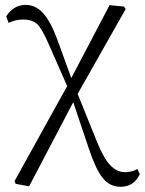

<svg xmlns="http://www.w3.org/2000/svg" viewBox="-20 -543 580 769"><path d="M530.3 133.8 540 154.3Q516.6 205.1 462.9 205.1Q418.9 205.1 390.6 168.9Q362.3 132.8 335 49.8L273.4 -133.8L96.7 203.1L43 193.4L38.1 182.6L249 -198.2L177.7 -360.4Q149.4 -426.8 129.4 -445.8Q109.4 -464.8 72.3 -464.8Q42 -464.8 14.6 -451.2L4.9 -477.5Q34.2 -523.4 83 -523.4Q122.1 -523.4 151.9 -491.2Q181.6 -459 208 -388.7L265.6 -230.5L418.9 -522.5L476.6 -516.6L483.4 -506.8L291 -167L368.2 24.4Q395.5 91.8 421.9 119.1Q448.2 146.5 480.5 146.5Q508.8 146.5 530.3 133.8Z"/></svg>

Font: GenYoMin TW TTF Light
Style: Regular
Weight: 300
Version: Version 1.300